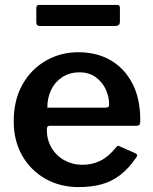

<svg xmlns="http://www.w3.org/2000/svg" viewBox="-20 -753 624 783"><path d="M171 -224Q171 -183 190 -150.5Q209 -118 242.5 -99.5Q276 -81 316 -81Q357 -81 390.5 -98Q424 -115 454 -153Q458 -158 461 -158.5Q464 -159 471 -155L532 -128Q545 -122 535 -110Q505 -66 470.5 -39.5Q436 -13 394.5 -1.5Q353 10 301 10Q225 10 165 -24Q105 -58 70.5 -118.5Q36 -179 36 -258Q36 -345 71.5 -408Q107 -471 167 -505.5Q227 -540 299 -540Q375 -540 431.5 -507Q488 -474 520 -412.5Q552 -351 552 -263Q552 -253 550.5 -247Q549 -241 536 -240H182Q176 -240 173.5 -236Q171 -232 171 -224ZM408 -314Q418 -314 421.5 -316.5Q425 -319 425 -328Q425 -359 411 -389Q397 -419 370 -438.5Q343 -458 304 -458Q264 -458 234 -438.5Q204 -419 188.5 -386.5Q173 -354 173 -314ZM469 -721V-664Q469 -647 449 -647H143Q135 -647 131.5 -651Q128 -655 128 -663V-719Q128 -733 139 -733H458Q469 -733 469 -721Z"/></svg>

Font: Libre Franklin Thin SemiBold
Style: Regular
Weight: 600
Version: Version 3.000